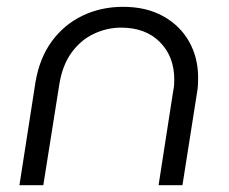

<svg xmlns="http://www.w3.org/2000/svg" viewBox="-20 -543 672 563"><path d="M37 0 84 -302Q96 -373 132 -422Q168 -471 222 -497Q276 -523 341 -523Q409 -523 458.5 -495.5Q508 -468 534.5 -421Q561 -374 561 -315Q561 -306 560.5 -295Q560 -284 558 -273L515 0H445L488 -277Q490 -286 490.5 -294Q491 -302 491 -310Q491 -377 449 -419.5Q407 -462 335 -462Q294 -462 255.5 -444Q217 -426 190 -389Q163 -352 154 -296L107 0Z"/></svg>

Font: MuseoModerno Light
Style: Italic
Weight: 300
Italic angle: -9°
Designer: Pablo Cosgaya, Héctor Gatti, Marcela Romero, and the Authors of The MuseoModerno Project.
Foundry: Omnibus-Type Team
Version: Version 1.003